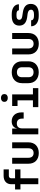

<svg xmlns="http://www.w3.org/2000/svg" viewBox="1582 -2408 836 4040"><g transform="rotate(-90 2000.0 -388.0)"><path d="M269 0V-376H456V-489H269V-570C269 -601 290 -620 322 -620H456V-730H319C213 -730 144 -668 144 -572V-489H34V-376H144V0Z M800 10C938 10 1025 -73 1025 -208V-550H900V-209C900 -138 863 -99 800 -99C736 -99 700 -138 700 -209V-550H575V-208C575 -73 660 10 800 10Z M1468 -560C1385 -560 1329 -517 1317 -445H1315V-550H1193V0H1318V-337C1318 -412 1354 -452 1421 -452C1488 -452 1524 -412 1524 -344V-308H1655V-353C1655 -480 1581 -560 1468 -560Z M1959 -642C2009 -642 2041 -669 2041 -714C2041 -758 2009 -786 1959 -786C1909 -786 1877 -758 1877 -714C1877 -669 1909 -642 1959 -642ZM2165 0V-113H2034V-550H1790V-437H1909V-113H1766V0Z M2500 9C2641 9 2730 -76 2730 -207V-344C2730 -474 2641 -559 2500 -559C2359 -559 2270 -474 2270 -343V-207C2270 -76 2359 9 2500 9ZM2500 -100C2434 -100 2395 -137 2395 -207V-343C2395 -413 2434 -450 2500 -450C2566 -450 2605 -413 2605 -343V-207C2605 -137 2566 -100 2500 -100Z M3100 10C3238 10 3325 -73 3325 -208V-550H3200V-209C3200 -138 3163 -99 3100 -99C3036 -99 3000 -138 3000 -209V-550H2875V-208C2875 -73 2960 10 3100 10Z M3723 9C3864 9 3938 -52 3938 -158C3938 -256 3877 -309 3754 -326L3676 -338C3628 -345 3603 -365 3603 -400C3603 -438 3631 -459 3685 -459H3723C3774 -459 3804 -441 3804 -408H3930C3930 -499 3849 -559 3724 -559H3686C3552 -559 3481 -504 3481 -400C3481 -306 3539 -252 3654 -235L3731 -225C3786 -216 3816 -194 3816 -155C3816 -115 3785 -91 3723 -91H3680C3626 -91 3593 -112 3593 -151H3467C3467 -53 3553 9 3679 9Z"/></g></svg>

Font: Tekne LDO
Style: Bold
Weight: 700
Monospace: yes
Designer: Alessio Laiso, Mario Rullo, Paolo Rosset
Foundry: Alessio Laiso
Version: Version 1.000;hotconv 1.0.109;makeotfexe 2.5.65596